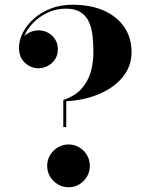

<svg xmlns="http://www.w3.org/2000/svg" viewBox="-20 -780 624 810"><path d="M247 -244V-358.5Q294 -373.5 321.8 -403.2Q349.5 -433 361.8 -473.2Q374 -513.5 374 -560Q374 -595.5 370.5 -628.2Q367 -661 355.5 -687Q344 -713 320.5 -728.2Q297 -743.5 257.5 -743.5Q221.5 -743.5 188.8 -730Q156 -716.5 129.8 -693Q103.5 -669.5 88 -639.8Q72.5 -610 72.5 -578.5H61Q61 -600 72.8 -616.5Q84.5 -633 103.2 -642.5Q122 -652 142 -652Q163.5 -652 182 -642.2Q200.5 -632.5 212.2 -614.5Q224 -596.5 224 -572.5Q224 -546.5 211.5 -528.5Q199 -510.5 180 -501.2Q161 -492 142 -492Q110 -492 85 -515.2Q60 -538.5 60 -578.5Q60 -609.5 76 -641.5Q92 -673.5 121.8 -700.2Q151.5 -727 193 -743.5Q234.5 -760 286 -760Q363 -760 418.8 -735Q474.5 -710 504.8 -665Q535 -620 535 -560Q535 -502.5 499.8 -457.5Q464.5 -412.5 402.2 -385Q340 -357.5 259.5 -353V-244ZM269 10Q244.5 10 224 -2.2Q203.5 -14.5 191.2 -35Q179 -55.5 179 -80Q179 -105 191.2 -125.5Q203.5 -146 224 -158.2Q244.5 -170.5 269 -170.5Q294 -170.5 314.5 -158.2Q335 -146 347 -125.5Q359 -105 359 -80Q359 -55.5 347 -35Q335 -14.5 314.5 -2.2Q294 10 269 10Z"/></svg>

Font: Bodoni Moda 18pt
Style: Bold
Weight: 700
Designer: Owen Earl
Foundry: indestructible type
Version: Version 2.004